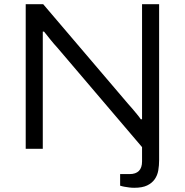

<svg xmlns="http://www.w3.org/2000/svg" viewBox="-20 -706 877 911"><path d="M617 185Q605 185 593 183.5Q581 182 570 180Q559 178 550 175V120H595Q624 120 639 105Q654 90 654 60V-8L252 -480Q237 -496 218.5 -519Q200 -542 189 -556H183Q183 -538 183 -512.5Q183 -487 183 -462V0H102V-686H185L588 -213Q596 -205 607 -191.5Q618 -178 629.5 -164.5Q641 -151 648 -140H654Q654 -159 654 -183.5Q654 -208 654 -226V-686H735V54Q735 79 731 102.5Q727 126 714 144.5Q701 163 678 174Q655 185 617 185Z"/></svg>

Font: Archivo SemiExpanded Light
Style: Regular
Weight: 300
Width: 6
Designer: Hector Gatti
Foundry: Omnibus-Type
Version: Version 2.001